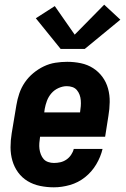

<svg xmlns="http://www.w3.org/2000/svg" viewBox="-20 -792 540 820"><path d="M210 8Q180 8 151 2Q122 -4 98 -18.5Q74 -33 57.5 -55.5Q41 -78 33 -105.5Q25 -133 25 -163Q25 -193 30 -223L50 -343Q54 -368 62.5 -393Q71 -418 86 -440Q101 -462 122 -479.5Q143 -497 167 -508.5Q191 -520 216.5 -524Q242 -528 267 -528Q297 -528 325.5 -522Q354 -516 377.5 -501Q401 -486 417.5 -463.5Q434 -441 441.5 -413.5Q449 -386 448.5 -356Q448 -326 443 -297L429 -208H151V-207Q149 -194 148 -181Q147 -168 148.5 -156Q150 -144 154.5 -132.5Q159 -121 166.5 -112.5Q174 -104 186 -100Q198 -96 210 -96Q224 -96 237.5 -99Q251 -102 263 -110Q275 -118 283.5 -130.5Q292 -143 295 -156H418Q410 -122 391 -90Q372 -58 343 -35Q314 -12 279 -2Q244 8 210 8ZM169 -312H322V-313Q324 -326 325 -338.5Q326 -351 325 -363.5Q324 -376 320 -387Q316 -398 308.5 -407Q301 -416 289.5 -420Q278 -424 265 -424Q248 -424 230 -416Q212 -408 199.5 -393.5Q187 -379 180.5 -361.5Q174 -344 171 -327ZM342 -583H239L133 -714L214 -766L299 -644L425 -772L494 -708Z"/></svg>

Font: Iosevka SS04 Extrabold Oblique
Style: Regular
Weight: 800
Italic angle: -9°
Monospace: yes
Designer: Belleve Invis
Foundry: Belleve Invis
Version: Version 19.0.0; ttfautohint (v1.8.4)